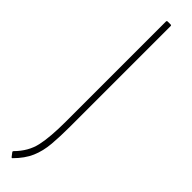

<svg xmlns="http://www.w3.org/2000/svg" viewBox="-244 -456 615 615"><g transform="rotate(45 64.0 -148.0)"><path d="M15 182Q14 183 13 183Q12 183 11 182L1 169Q-1 167 1 164Q35 130 44 89Q53 48 53 -22V-475Q53 -479 57 -479H71Q74 -479 74 -475V-20Q74 24 71 60Q68 96 55.5 125Q43 154 15 182Z"/></g></svg>

Font: Sofia Sans Extra Condensed Thin
Style: Regular
Weight: 250
Version: Version 4.100